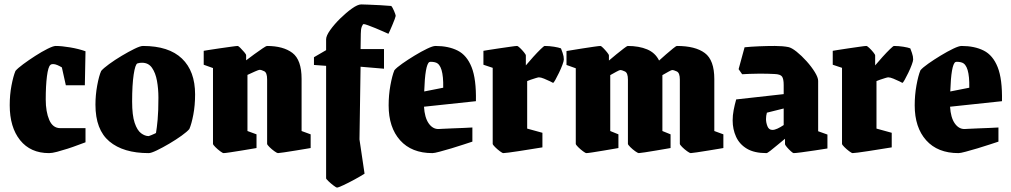

<svg xmlns="http://www.w3.org/2000/svg" viewBox="-20 -681 4574 869"><path d="M202 12Q118 12 71 -46.5Q24 -105 24 -205Q24 -252 32 -294Q40 -336 50 -360Q60 -372 85 -390.5Q110 -409 139.5 -428Q169 -447 195 -460Q221 -473 232 -473Q259 -473 297.5 -466.5Q336 -460 367 -449L364 -295H278L260 -376Q250 -382 239.5 -386.5Q229 -391 220 -391Q212 -391 208 -387Q198 -379 192.5 -336Q187 -293 187 -231Q187 -175 203 -138Q219 -101 253 -101H367V-37Q355 -33 333 -24.5Q311 -16 286 -8Q261 0 238.5 6Q216 12 202 12Z M653 12Q538 12 475 -41Q412 -94 412 -207Q412 -251 420 -294.5Q428 -338 438 -360Q448 -372 474 -391Q500 -410 531 -428.5Q562 -447 588.5 -460Q615 -473 627 -473Q744 -473 803.5 -416Q863 -359 863 -254Q863 -204 855 -162Q847 -120 837 -97Q827 -85 802 -67Q777 -49 746.5 -31Q716 -13 690 -0.5Q664 12 653 12ZM653 -65Q656 -66 664 -69Q672 -72 679 -75.5Q686 -79 686 -79Q690 -102 693.5 -140Q697 -178 697 -239Q697 -279 690.5 -315Q684 -351 668 -374Q652 -397 623 -397Q618 -397 613 -396.5Q608 -396 602 -394Q592 -390 585 -343.5Q578 -297 578 -222Q578 -159 589.5 -125Q601 -91 618.5 -78Q636 -65 653 -65Z M992 12Q988 12 976.5 3.5Q965 -5 954.5 -15.5Q944 -26 944 -30V-373L902 -388V-451Q902 -451 923 -454.5Q944 -458 972.5 -462Q1001 -466 1025.5 -469.5Q1050 -473 1056 -473Q1059 -473 1068 -464Q1077 -455 1085.5 -445Q1094 -435 1094 -431V-408Q1111 -421 1131.5 -436Q1152 -451 1168.5 -462Q1185 -473 1188 -473Q1262 -473 1303.5 -441.5Q1345 -410 1345 -324V-88L1386 -73V-11Q1386 -11 1365.5 -7.5Q1345 -4 1317 0.5Q1289 5 1266 8.5Q1243 12 1238 12Q1234 12 1222 3.5Q1210 -5 1199.5 -15.5Q1189 -26 1189 -30V-322Q1189 -352 1176 -358.5Q1163 -365 1155 -365Q1151 -365 1134 -357.5Q1117 -350 1100 -342V-88L1141 -73V-11Q1141 -11 1120.5 -7.5Q1100 -4 1072.5 0.5Q1045 5 1021.5 8.5Q998 12 992 12Z M1505 168Q1502 168 1490 159Q1478 150 1467 139.5Q1456 129 1456 126V-383L1401 -387V-422L1456 -454V-503Q1456 -519 1474.5 -545Q1493 -571 1520 -597.5Q1547 -624 1573 -642.5Q1599 -661 1615 -661Q1622 -661 1647 -660Q1672 -659 1701.5 -657.5Q1731 -656 1751 -654Q1756 -649 1763.5 -631.5Q1771 -614 1771 -609Q1771 -607 1766.5 -594.5Q1762 -582 1755.5 -567Q1749 -552 1744 -540.5Q1739 -529 1738 -528Q1731 -531 1714.5 -538.5Q1698 -546 1679.5 -553.5Q1661 -561 1646 -566.5Q1631 -572 1626 -572Q1622 -572 1617.5 -560.5Q1613 -549 1613 -528L1612 -459H1718V-370L1612 -379L1607 -50L1630 105Q1613 116 1585.5 131Q1558 146 1534.5 157Q1511 168 1505 168Z M2118 -40Q2105 -36 2078.5 -27Q2052 -18 2023 -9.5Q1994 -1 1970 5.5Q1946 12 1937 12Q1843 12 1791 -46Q1739 -104 1739 -204Q1739 -251 1747 -295Q1755 -339 1765 -363Q1775 -375 1800.5 -393Q1826 -411 1856.5 -429.5Q1887 -448 1913 -460.5Q1939 -473 1951 -473Q2010 -473 2051.5 -452Q2093 -431 2114.5 -377Q2136 -323 2134 -223L1899 -198Q1902 -149 1920 -123Q1938 -97 1964 -97Q1965 -97 1983 -98Q2001 -99 2027.5 -100Q2054 -101 2079 -102Q2104 -103 2118 -104ZM1923 -400Q1904 -388 1900 -267L1986 -284Q1988 -387 1952 -398Q1947 -400 1937 -401Q1927 -402 1923 -400Z M2258 12Q2254 12 2242.5 3.5Q2231 -5 2220.5 -15.5Q2210 -26 2210 -30V-374L2168 -388V-451Q2168 -451 2189 -454.5Q2210 -458 2238 -462Q2266 -466 2290 -469.5Q2314 -473 2320 -473Q2324 -473 2333.5 -464Q2343 -455 2351.5 -444.5Q2360 -434 2360 -430V-385Q2375 -403 2393.5 -423.5Q2412 -444 2427 -458.5Q2442 -473 2445 -473Q2466 -473 2487.5 -469.5Q2509 -466 2519 -462Q2521 -457 2526.5 -441.5Q2532 -426 2532 -412Q2532 -405 2525.5 -387.5Q2519 -370 2510 -351.5Q2501 -333 2493.5 -319.5Q2486 -306 2483 -306Q2482 -307 2469.5 -313Q2457 -319 2442.5 -325Q2428 -331 2419 -331Q2416 -331 2404.5 -327.5Q2393 -324 2381.5 -320Q2370 -316 2366 -314V-99L2435 -80V-14Q2435 -14 2419 -11.5Q2403 -9 2378.5 -5Q2354 -1 2328 3Q2302 7 2282.5 9.5Q2263 12 2258 12Z M2634 12Q2630 12 2618.5 3.5Q2607 -5 2596.5 -15.5Q2586 -26 2586 -30V-372L2544 -387V-450Q2544 -450 2565 -453.5Q2586 -457 2614.5 -461.5Q2643 -466 2667.5 -469.5Q2692 -473 2698 -473Q2701 -473 2710 -464Q2719 -455 2727.5 -444.5Q2736 -434 2736 -430V-407Q2751 -420 2769.5 -435Q2788 -450 2803 -461.5Q2818 -473 2821 -473Q2872 -473 2909 -457.5Q2946 -442 2963 -407Q2977 -420 2994.5 -435Q3012 -450 3026 -461.5Q3040 -473 3044 -473Q3127 -473 3170 -441Q3213 -409 3213 -323V-88L3254 -73V-11Q3254 -11 3233.5 -7.5Q3213 -4 3185 0.5Q3157 5 3134 8.5Q3111 12 3106 12Q3102 12 3090 3.5Q3078 -5 3067.5 -15.5Q3057 -26 3057 -30V-321Q3057 -351 3043.5 -357.5Q3030 -364 3022 -364Q3019 -364 3004.5 -356Q2990 -348 2978 -341V-88L3015 -73V-11Q3015 -11 2995 -7.5Q2975 -4 2948 0.5Q2921 5 2898.5 8.5Q2876 12 2871 12Q2867 12 2855 3.5Q2843 -5 2832.5 -15.5Q2822 -26 2822 -30V-321Q2822 -351 2808.5 -357.5Q2795 -364 2787 -364Q2784 -364 2769 -356Q2754 -348 2742 -341V-88L2779 -73V-11Q2779 -11 2759 -7.5Q2739 -4 2712 0.5Q2685 5 2662.5 8.5Q2640 12 2634 12Z M3449 12Q3394 12 3360.5 -8Q3327 -28 3311.5 -62Q3296 -96 3296 -136Q3296 -159 3300.5 -182.5Q3305 -206 3312 -231L3527 -255V-296Q3527 -324 3519.5 -334.5Q3512 -345 3486 -346Q3453 -348 3411 -347.5Q3369 -347 3339 -345L3323 -368L3350 -467Q3380 -470 3416 -471.5Q3452 -473 3487 -473Q3522 -473 3548 -468Q3563 -465 3585.5 -447Q3608 -429 3630.5 -404Q3653 -379 3668 -354.5Q3683 -330 3683 -315V-87L3725 -72V-9Q3700 -5 3667 0Q3634 5 3607 8.5Q3580 12 3572 12Q3569 12 3559.5 3.5Q3550 -5 3541.5 -15Q3533 -25 3533 -29V-53Q3517 -40 3498.5 -24.5Q3480 -9 3466.5 1.5Q3453 12 3449 12ZM3447 -142Q3447 -126 3453.5 -109.5Q3460 -93 3476 -93Q3486 -93 3499 -99Q3512 -105 3527 -115V-190L3451 -171Q3447 -157 3447 -142Z M3839 12Q3835 12 3823.5 3.5Q3812 -5 3801.5 -15.5Q3791 -26 3791 -30V-374L3749 -388V-451Q3749 -451 3770 -454.5Q3791 -458 3819 -462Q3847 -466 3871 -469.5Q3895 -473 3901 -473Q3905 -473 3914.5 -464Q3924 -455 3932.5 -444.5Q3941 -434 3941 -430V-385Q3956 -403 3974.5 -423.5Q3993 -444 4008 -458.5Q4023 -473 4026 -473Q4047 -473 4068.5 -469.5Q4090 -466 4100 -462Q4102 -457 4107.5 -441.5Q4113 -426 4113 -412Q4113 -405 4106.5 -387.5Q4100 -370 4091 -351.5Q4082 -333 4074.5 -319.5Q4067 -306 4064 -306Q4063 -307 4050.5 -313Q4038 -319 4023.5 -325Q4009 -331 4000 -331Q3997 -331 3985.5 -327.5Q3974 -324 3962.5 -320Q3951 -316 3947 -314V-99L4016 -80V-14Q4016 -14 4000 -11.5Q3984 -9 3959.5 -5Q3935 -1 3909 3Q3883 7 3863.5 9.5Q3844 12 3839 12Z M4499 -40Q4486 -36 4459.5 -27Q4433 -18 4404 -9.5Q4375 -1 4351 5.5Q4327 12 4318 12Q4224 12 4172 -46Q4120 -104 4120 -204Q4120 -251 4128 -295Q4136 -339 4146 -363Q4156 -375 4181.5 -393Q4207 -411 4237.5 -429.5Q4268 -448 4294 -460.5Q4320 -473 4332 -473Q4391 -473 4432.5 -452Q4474 -431 4495.5 -377Q4517 -323 4515 -223L4280 -198Q4283 -149 4301 -123Q4319 -97 4345 -97Q4346 -97 4364 -98Q4382 -99 4408.5 -100Q4435 -101 4460 -102Q4485 -103 4499 -104ZM4304 -400Q4285 -388 4281 -267L4367 -284Q4369 -387 4333 -398Q4328 -400 4318 -401Q4308 -402 4304 -400Z"/></svg>

Font: Grenze Gotisch Black
Style: Regular
Weight: 900
Designer: Renata Polastri
Foundry: Omnibus-Type
Version: Version 1.001